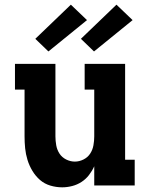

<svg xmlns="http://www.w3.org/2000/svg" viewBox="-20 -793 640 821"><path d="M246 8Q220 8 195 0.5Q170 -7 151 -23.5Q132 -40 118.5 -62.5Q105 -85 97.5 -109.5Q90 -134 87.5 -159Q85 -184 85 -210V-410H44V-520H217V-210Q217 -191 220.5 -171.5Q224 -152 234.5 -136Q245 -120 263 -111Q281 -102 300 -102Q319 -102 337 -111Q355 -120 365.5 -136Q376 -152 379.5 -171.5Q383 -191 383 -210V-410H342V-520H515V-110H556V0H383V-82Q374 -62 360.5 -44.5Q347 -27 328.5 -15Q310 -3 288.5 2.5Q267 8 246 8ZM382 -573 326 -627 478 -773 547 -707ZM187 -573 131 -627 283 -773 352 -707Z"/></svg>

Font: Iosevka Etoile Extrabold
Style: Regular
Weight: 800
Designer: Belleve Invis
Foundry: Belleve Invis
Version: Version 22.1.2; ttfautohint (v1.8.4)